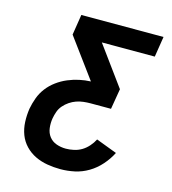

<svg xmlns="http://www.w3.org/2000/svg" viewBox="-109 -825 819 914"><g transform="rotate(15 300.0 -367.5)"><path d="M272 0Q239 0 207 -5.5Q175 -11 147 -24.5Q119 -38 97.5 -60.5Q76 -83 65 -112Q54 -141 52.5 -174Q51 -207 56 -240Q61 -267 71 -294.5Q81 -322 99 -345.5Q117 -369 141.5 -387Q166 -405 193.5 -416.5Q221 -428 249 -434Q277 -440 305 -441L163 -634L179 -735H584L568 -634H307L448 -441L431 -340H331Q314 -340 296 -338Q278 -336 261 -330Q244 -324 228.5 -313.5Q213 -303 201 -289Q189 -275 183 -258Q177 -241 174 -224Q170 -200 173 -176Q176 -152 189.5 -134.5Q203 -117 225 -109Q247 -101 272 -101Q291 -101 311.5 -105.5Q332 -110 349.5 -120.5Q367 -131 381.5 -147.5Q396 -164 405 -182L508 -143Q492 -111 466.5 -82Q441 -53 409 -34Q377 -15 342 -7.5Q307 0 272 0Z"/></g></svg>

Font: Iosevka Aile
Style: Bold Italic
Weight: 700
Italic angle: -9°
Designer: Belleve Invis
Foundry: Belleve Invis
Version: Version 28.0.1; ttfautohint (v1.8.4)